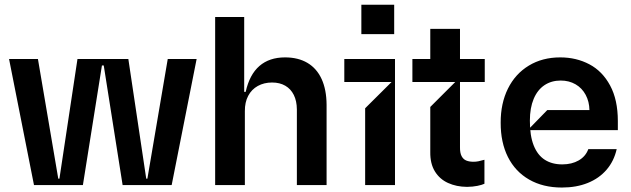

<svg xmlns="http://www.w3.org/2000/svg" viewBox="-20 -801 2732 831"><path d="M127.1 0 19.2 -545.5H144.2L232.2 -27.7H237.2L315.3 -545.5H535.5L612.9 -27.7H617.9L706 -545.5H831L723 0H510.7L429 -517.8H421.2L338.8 0Z M911.2 0V-727.3H1036.9V-403.4H1043.3Q1060 -478.3 1102.8 -515.4Q1145.6 -552.6 1213.8 -552.6Q1270.6 -552.6 1310.7 -528.8Q1350.9 -505 1372 -459Q1393.1 -413 1393.5 -347.3V0H1264.9V-327.4Q1264.6 -364 1251.6 -390.1Q1238.6 -416.2 1214.7 -430Q1190.7 -443.9 1157.7 -443.9Q1122.9 -443.9 1095.9 -429Q1068.9 -414.1 1054.2 -386.2Q1039.4 -358.3 1039.8 -319.6V0Z M1560.4 0V-332.4L1674.7 -446H1470.2V-545.5H1689.6V0ZM1544 -653.4V-780.5H1686.1V-653.4Z M2001.4 7.8Q1955.6 7.5 1919.2 -9.1Q1882.8 -25.6 1862.2 -59.3Q1841.6 -93 1842.3 -142.8V-338.1L1950.3 -446L1842.3 -483.7V-676.1H1970.9V-164.1Q1970.5 -139.2 1977.8 -125.4Q1985.1 -111.5 1998 -106.2Q2011 -100.9 2029.1 -100.9Q2040.5 -100.9 2050.8 -103Q2061.1 -105.1 2076 -109.4H2076.7V-5.7Q2066.4 -0.7 2046.3 3.4Q2026.3 7.5 2001.4 7.8ZM1764.9 -446V-545.5H2078.1V-446Z M2411.9 10.7Q2330.3 10.7 2270.2 -23.8Q2210.2 -58.2 2178.4 -121.4Q2146.7 -184.7 2147 -269.9Q2146.7 -353.3 2178.4 -417.4Q2210.2 -481.5 2268.8 -517Q2327.4 -552.6 2404.8 -552.6Q2474.4 -552.6 2530.9 -522.7Q2587.4 -492.9 2620.7 -430.9Q2654.1 -369 2654.1 -277V-237.9H2264.2L2348.7 -324.6H2531.2Q2530.5 -361.2 2514.9 -390.4Q2499.3 -419.7 2471.1 -436.1Q2442.8 -452.4 2407 -452.4Q2366.5 -452.4 2336.3 -432.2Q2306.1 -411.9 2289.8 -372.9Q2273.4 -333.8 2273.4 -279.1Q2273.1 -213.4 2290 -171.3Q2306.8 -129.3 2338.1 -109.4Q2369.3 -89.5 2413.4 -89.5Q2454.9 -89.5 2484.7 -106.7Q2514.6 -123.9 2526.3 -155.5H2649.1Q2637.4 -103.7 2605.3 -66.4Q2573.2 -29.1 2524 -9.2Q2474.8 10.7 2411.9 10.7Z"/></svg>

Font: Riot Sans
Style: Regular
Weight: 400
Designer: Rasmus Andersson
Foundry: rsms
Version: Version 3.005